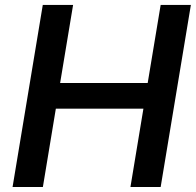

<svg xmlns="http://www.w3.org/2000/svg" viewBox="-20 -747 783 767"><path d="M30.2 0H151.3L203.1 -312.9H552.9L501.1 0H621.8L742.5 -727.3H621.8L570 -415.5H220.2L272 -727.3H150.9Z"/></svg>

Font: Magic Ui Pro Semi Bold
Style: Italic
Weight: 600
Italic angle: -9.39999°
Designer: Stefan Endress, Andreas Faust
Version: Version 1.000;FEAKit 1.0